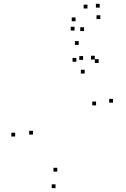

<svg xmlns="http://www.w3.org/2000/svg" viewBox="-20 -968 660 1009"><path d="M573.8 -428.5V-448.5H553.8V-428.5ZM478.2 -655V-675H458.2V-655ZM416.7 -653.3V-673.3H396.7V-653.3ZM425 -581.5V-601.5H405V-581.5ZM484.8 -414.3V-434.3H464.8V-414.3ZM281 -66.2V-86.2H261V-66.2ZM153.3 -260.7V-280.7H133.3V-260.7ZM381.2 -643.5V-663.5H361.2V-643.5ZM498.5 -637V-657H478.5V-637ZM393.7 -732V-752H373.7V-732ZM59.7 -250.7V-270.7H39.7V-250.7ZM271.8 20.7V0.7H251.8V20.7ZM377 -856.2V-876.2H357V-856.2ZM439.7 -923.5V-943.5H419.7V-923.5ZM504 -928V-948H484V-928ZM507.2 -867.7V-887.7H487.2V-867.7ZM421.7 -804.8V-824.8H401.7V-804.8ZM371.7 -807.5V-827.5H351.7V-807.5Z"/></svg>

Font: Monaspace Radon Dots Var
Style: Regular
Weight: 400
Designer: Riley Cran and the Lettermatic Team
Version: Version 1.100 (Monaspace Radon Dots)